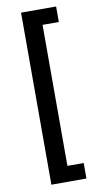

<svg xmlns="http://www.w3.org/2000/svg" viewBox="-99 -805 522 987"><g transform="rotate(-10 162.5 -311.0)"><path d="M86 138V-760H269V-679H184V57H269V138Z"/></g></svg>

Font: IBM Plex Sans Thai Medium
Style: Regular
Weight: 500
Designer: Mike Abbink, Paul van der Laan, Pieter van Rosmalen, Ben Mitchell, Mark Frömberg
Foundry: Bold Monday
Version: Version 1.1